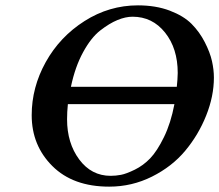

<svg xmlns="http://www.w3.org/2000/svg" viewBox="-20 -678 811 710"><path d="M470.2 -616.2Q444.3 -616.2 414.6 -604Q384.8 -591.8 350.8 -565.4Q316.9 -539.1 287.4 -485.1Q257.8 -431.2 242.2 -356.9H633.8Q636.7 -383.8 637.2 -408.2Q637.2 -499 590.3 -557.6Q543.5 -616.2 470.2 -616.2ZM625 -293H231Q228 -264.2 228 -236.8Q228 -148.9 272.9 -88.4Q317.9 -27.8 389.2 -27.8Q408.2 -27.8 427.5 -31.5Q446.8 -35.2 478.3 -50.5Q509.8 -65.9 535.4 -92.5Q561 -119.1 586.4 -171.1Q611.8 -223.1 625 -293ZM771 -391.1Q771 -322.3 742.4 -250.7Q713.9 -179.2 665 -120.6Q616.2 -62 542 -24.9Q467.8 12.2 383.8 12.2Q250 12.2 173.6 -64Q97.2 -140.1 97.2 -252Q97.2 -355 149.2 -448.5Q201.2 -542 292.5 -600.1Q383.8 -658.2 490.2 -658.2Q556.2 -658.2 607.7 -638.7Q659.2 -619.1 688.5 -589.6Q717.8 -560.1 737.3 -522Q756.8 -483.9 763.9 -451.9Q771 -419.9 771 -391.1Z"/></svg>

Font: Linux Libertine
Style: Semibold Italic
Weight: 600
Italic angle: -11.5°
Designer: Philipp H. Poll
Foundry: Philipp H. Poll
Version: Version 5.1.2 ; ttfautohint (v0.9)